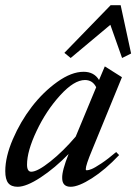

<svg xmlns="http://www.w3.org/2000/svg" viewBox="-20 -697 517 728"><path d="M248 -477.1 224.1 -496.6 399.4 -677.2H437.5L477.1 -494.1L442.9 -477.1L398.4 -603ZM46.9 11.2Q22.5 11.2 11.2 -2.9Q0 -17.1 0 -48.3Q0 -102.5 28.8 -169.4Q57.6 -236.3 100.6 -292.2Q143.6 -348.1 197.3 -386.5Q251 -424.8 296.9 -424.8Q336.9 -424.8 355.5 -393.6L377.4 -445.3L442.4 -404.3L329.1 -127.9Q305.2 -70.8 305.2 -55.7Q305.2 -51.3 309.1 -51.3Q315.4 -51.3 327.1 -55.9Q338.9 -60.5 364.3 -77.4Q389.6 -94.2 420.4 -120.6L431.6 -108.9Q378.9 -53.2 328.4 -21Q277.8 11.2 248 11.2Q215.8 11.2 215.8 -22Q214.8 -49.8 240.2 -113.3Q188.5 -60.1 134.3 -24.4Q80.1 11.2 46.9 11.2ZM82.5 -72.8Q82.5 -45.9 98.6 -45.9Q122.1 -45.9 170.9 -84.7Q219.7 -123.5 267.1 -179.2L344.7 -366.2Q331.1 -393.6 302.2 -393.6Q260.7 -393.6 207.8 -335.2Q154.8 -276.9 118.7 -200.4Q82.5 -124 82.5 -72.8Z"/></svg>

Font: Elstob 18pt Medium
Style: Italic
Weight: 500
Italic angle: -20°
Designer: Peter S. Baker
Version: Version 1.015